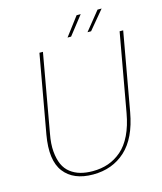

<svg xmlns="http://www.w3.org/2000/svg" viewBox="-124 -939 878 1038"><g transform="rotate(-15 314.5 -420.5)"><path d="M79.1 -267.1 157.2 -704.1H176.8L99.1 -267.1Q88.4 -210.9 92.3 -168.2Q96.2 -125.5 109.6 -95.7Q123 -65.9 147.5 -47.1Q171.9 -28.3 202.4 -19.8Q232.9 -11.2 271 -11.2Q318.4 -11.2 358.4 -25.1Q398.4 -39.1 432.6 -68.4Q466.8 -97.7 491.2 -147.9Q515.6 -198.2 527.8 -267.1L606 -704.1H626L547.9 -267.1Q522.9 -127 449.7 -60.1Q376.5 6.8 268.1 6.8Q158.7 6.8 106.7 -60.5Q54.7 -127.9 79.1 -267.1ZM521 -848.1H543.9L457 -744.1H437ZM403.8 -848.1H426.8L345.2 -744.1H325.2Z"/></g></svg>

Font: SVN-Poppins Thin
Style: Italic
Weight: 100
Italic angle: -10°
Designer: Ninad Kale (Devanagari), Jonny Pinhorn (Latin)
Foundry: Indian Type Foundry
Version: Version 3.002 2017